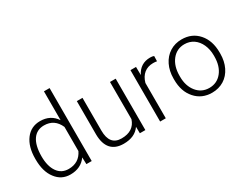

<svg xmlns="http://www.w3.org/2000/svg" viewBox="-84 -1224 2160 1709"><g transform="rotate(-30 996.0 -370.0)"><path d="M52.7 -262.2C52.7 -178.7 71.3 -112.8 108.9 -64C146 -14.6 194.8 9.8 255.9 9.8C328.6 9.8 383.3 -17.1 420.9 -70.3L423.3 0H478V-750H419.9V-453.6C382.3 -509.8 328.1 -538.1 256.8 -538.1C193.8 -538.1 144.5 -513.7 107.9 -465.3C71.3 -416.5 52.7 -351.1 52.7 -269ZM111.8 -258.8C111.8 -409.2 169.4 -487.3 267.6 -487.3C338.9 -487.3 389.6 -453.1 419.9 -384.3V-136.2C389.6 -72.8 338.4 -41 266.6 -41C217.3 -41 179.2 -60.5 152.3 -99.6C125.5 -138.2 111.8 -191.4 111.8 -258.8Z M972.7 0H1029.3V-528.3H970.7V-146C948.2 -76.2 894.5 -41 810.1 -41C728.5 -41 688 -91.3 688 -191.9V-528.3H629.9V-184.6C631.3 -56.2 690.4 9.8 803.2 9.8C880.4 9.8 936.5 -15.6 971.7 -66.9Z M1426.8 -531.7C1417.5 -536.1 1404.3 -538.1 1388.2 -538.1C1319.8 -538.1 1270 -506.8 1239.3 -444.3L1238.3 -528.3H1181.2V0H1239.3V-362.8C1260.7 -440.4 1313 -481.9 1385.7 -481.9C1399.9 -481.9 1413.1 -481 1425.3 -478.5Z M1475.6 -260.3C1475.6 -178.7 1497.6 -113.8 1541.5 -64.5C1585 -15.1 1642.1 9.8 1711.9 9.8C1757.8 9.8 1798.8 -1.5 1834.5 -23.4C1870.1 -45.4 1897.9 -77.1 1918 -118.2C1937.5 -158.7 1947.3 -204.6 1947.3 -255.9V-268.1C1947.3 -349.6 1925.3 -415 1881.8 -464.4C1838.4 -513.7 1781.2 -538.1 1710.9 -538.1C1665.5 -538.1 1624.5 -526.9 1588.9 -504.4C1516.6 -459 1475.6 -373.5 1475.6 -272ZM1534.2 -266.6C1534.2 -332.5 1550.8 -386.2 1583.5 -427.2C1616.2 -467.8 1658.7 -488.3 1710.9 -488.3C1745.6 -488.3 1776.9 -479 1803.7 -460.9C1857.9 -423.8 1889.2 -352.5 1889.2 -272V-260.7C1889.2 -194.3 1873 -141.1 1840.3 -100.6C1807.6 -60.1 1764.6 -39.6 1711.9 -39.6C1658.7 -39.6 1616.2 -60.1 1583.5 -100.6C1550.8 -141.1 1534.2 -192.9 1534.2 -255.9Z"/></g></svg>

Font: Shabnam Thin
Style: Regular
Weight: 100
Foundry: DejaVu fonts team - Redesigned by Saber Rastikerdar - Based on Vazir font
Version: Version 5.0.1